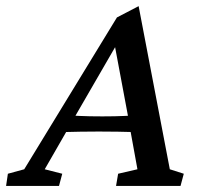

<svg xmlns="http://www.w3.org/2000/svg" viewBox="-63 -611 658 631"><path d="M-43 0 -37.1 -40 16.6 -54.7 321.3 -553.7 392.6 -590.8 495.1 -54.7 541 -40 530.3 0H318.4L325.2 -40L388.7 -54.7L363.3 -194.3L358.4 -225.6L310.5 -481.4L334 -488.3L182.6 -226.6L166 -197.3L84 -54.7L141.6 -40L130.9 0ZM138.7 -176.8 149.4 -232.4Q168 -231.4 198.2 -230Q228.5 -228.5 273.4 -228.5Q316.4 -228.5 347.2 -230Q377.9 -231.4 395.5 -232.4L384.8 -176.8Q355.5 -177.7 324.7 -178.2Q293.9 -178.7 261.7 -178.7Q230.5 -178.7 200.7 -178.2Q170.9 -177.7 138.7 -176.8Z"/></svg>

Font: Crimson Pro ExtraLight Medium
Style: Italic
Weight: 500
Italic angle: -12°
Version: Version 1.002